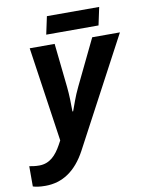

<svg xmlns="http://www.w3.org/2000/svg" viewBox="-170 -781 841 1092"><g transform="rotate(-10 251.0 -234.5)"><path d="M3 240C100 240 180 189 239 78L571 -546H411L284 -283C257 -228 244 -183 231 -150H227C227 -189 226 -248 221 -293L194 -546H50L130 0L117 24C86 80 49 120 -12 120C-35 120 -52 117 -69 114V231C-53 236 -32 240 3 240ZM156 -606H458L480 -709H178Z"/></g></svg>

Font: BC Sans
Style: Bold Italic
Weight: 700
Italic angle: -12°
Designer: Monotype Design Team
Province of B.C.
Foundry: Monotype Imaging Inc.
Version: Version 2.000;GOOG;noto-source:20170915:90ef993387c0